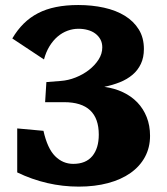

<svg xmlns="http://www.w3.org/2000/svg" viewBox="-20 -709 649 746"><path d="M27.8 -559.6Q47.4 -592.8 72 -617.2Q96.7 -641.6 127.7 -657.7Q158.7 -673.8 197.5 -681.6Q236.3 -689.5 284.2 -689.5Q337.4 -689.5 384 -679.2Q430.7 -668.9 465.1 -647.7Q499.5 -626.5 519.3 -594.5Q539.1 -562.5 539.1 -518.6Q539.1 -485.4 527.3 -460.7Q515.6 -436 494.9 -418.5Q474.1 -400.9 446 -389.6Q418 -378.4 385.3 -371.6Q424.8 -366.2 457.5 -350.8Q490.2 -335.4 513.7 -311Q537.1 -286.6 550 -253.9Q563 -221.2 563 -181.2Q563 -135.7 543.2 -99.1Q523.4 -62.5 487.1 -36.9Q450.7 -11.2 399.7 2.4Q348.6 16.1 286.1 16.1Q161.6 16.1 46.9 -39.1V-210L148.9 -200.7Q164.1 -132.3 194.1 -102.3Q224.1 -72.3 264.6 -72.3Q313.5 -72.3 338.6 -102.5Q363.8 -132.8 363.8 -186Q363.8 -312 229 -312H155.3L160.2 -390.1L215.8 -394.5Q245.1 -396.5 273.9 -408Q302.7 -419.4 325.7 -437.3Q348.6 -455.1 363 -477.5Q377.4 -500 377.4 -524.9Q377.4 -542.5 370.1 -555.9Q362.8 -569.3 350.3 -578.6Q337.9 -587.9 321 -592.5Q304.2 -597.2 284.7 -597.2Q263.2 -597.2 242.4 -589.6Q221.7 -582 204.1 -567.1Q186.5 -552.2 172.6 -529.8Q158.7 -507.3 150.9 -478Z"/></svg>

Font: Tienne Black
Style: Regular
Weight: 900
Designer: vernon adams
Foundry: vernon adams
Version: Version 001.001